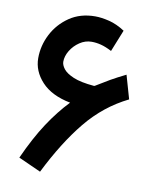

<svg xmlns="http://www.w3.org/2000/svg" viewBox="-78 -710 648 793"><g transform="rotate(10 246.5 -313.5)"><path d="M454.6 -335.9Q354.5 -286.6 282 -198Q209.5 -109.4 144 22L49.8 -20.5Q89.8 -108.9 130.6 -170.9Q171.4 -232.9 216.8 -280.3Q137.2 -295.9 96.2 -340.1Q55.2 -384.3 55.2 -439Q55.2 -491.2 79.8 -539.3Q104.5 -587.4 149.9 -618.4Q195.3 -649.4 257.8 -649.4Q283.7 -649.4 316.4 -641.4Q349.1 -633.3 382.8 -611.3L346.2 -520Q320.8 -533.2 300.8 -538.3Q280.8 -543.5 261.2 -543.5Q234.4 -543.5 211.2 -527.8Q188 -512.2 173.8 -488.8Q159.7 -465.3 159.7 -442.4Q159.7 -428.2 171.9 -412.4Q184.1 -396.5 214.8 -383.5Q245.6 -370.6 301.3 -365.7Q303.7 -365.7 304.7 -366.2Q339.4 -387.7 364 -401.9Q388.7 -416 426.3 -434.6Z"/></g></svg>

Font: Vazir Medium WOL
Style: Medium-WOL
Weight: 500
Designer: Saber Rastikerdar
Foundry: Saber Rastikerdar
Version: Version 27.0.1